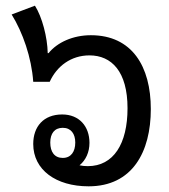

<svg xmlns="http://www.w3.org/2000/svg" viewBox="-20 -646 594 676"><path d="M292 10C446 10 511 -111 511 -262C511 -412 445 -522 300 -522C237 -522 182 -497 151 -459H148C147 -515 128 -587 103 -626L21 -595C60 -532 91 -444 97 -358H155C180 -413 230 -451 295 -451C373 -451 429 -394 429 -265C429 -140 380 -61 289 -61C279 -61 269 -62 260 -64C282 -82 295 -110 295 -143C295 -201 259 -243 199 -243C133 -243 97 -200 97 -139C97 -48 177 10 292 10ZM201 -90C172 -90 157 -111 157 -144C157 -176 172 -196 201 -196C230 -196 245 -175 245 -144C245 -112 230 -90 201 -90Z"/></svg>

Font: Noto Sans Thai Looped SemiCondensed
Style: Regular
Weight: 400
Width: 4
Designer: Sasikarn Vongin, Ben Mitchell
Foundry: The Fontpad Ltd
Version: Version 1.001